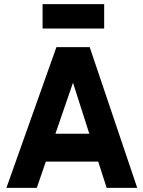

<svg xmlns="http://www.w3.org/2000/svg" viewBox="-20 -909 694 929"><path d="M160 -262H480V-127H160ZM11 0 253 -681H414L644 0H496L310 -581H358L158 0ZM484 -771H186V-889H484Z"/></svg>

Font: Gabarito
Style: Bold
Weight: 700
Designer: Leandro Assis / Alvaro Franca / Felipe Casaprima
Foundry: Naipe Foundry
Version: Version 1.000